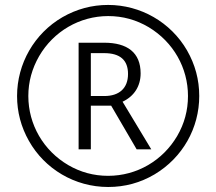

<svg xmlns="http://www.w3.org/2000/svg" viewBox="-20 -744 872 774"><path d="M48.8 -356.9C48.8 -292.5 64.9 -231.9 96.7 -175.8C160.2 -63 281.2 9.8 416 9.8C483.9 9.8 545.9 -7.3 603 -41C716.8 -108.9 783.2 -228.5 783.2 -356.9C783.2 -422.9 766.6 -483.9 733.9 -541C668 -654.8 546.4 -724.1 416 -724.1C350.1 -724.1 289.1 -707.5 231.9 -674.8C118.2 -608.9 48.8 -487.3 48.8 -356.9ZM94.2 -356.9C94.2 -414.1 108.9 -467.3 137.7 -517.6C195.8 -617.7 301.3 -679.2 416 -679.2C475.1 -679.2 529.3 -664.1 579.6 -634.3C679.2 -574.2 737.8 -470.2 737.8 -356.9C737.8 -298.8 723.1 -245.1 694.3 -195.8C636.2 -96.7 531.7 -35.2 416 -35.2C357.9 -35.2 304.2 -49.8 254.9 -78.6C155.8 -136.7 94.2 -241.2 94.2 -356.9ZM546.9 -448.2C546.9 -532.2 493.2 -571.8 399.9 -571.8H296.9V-142.1H346.2V-317.9H428.2L530.8 -142.1H589.8L474.1 -334C521 -356 546.9 -397 546.9 -448.2ZM346.2 -529.8H399.9C463.9 -529.8 496.1 -502 496.1 -445.8C496.1 -387.7 460 -356.9 400.9 -356.9H346.2Z"/></svg>

Font: Open Sans 300
Style: Regular
Weight: 300
Foundry: Ascender Corporation
Version: Version 1.100;PS 001.100;hotconv 1.0.88;makeotf.lib2.5.64775